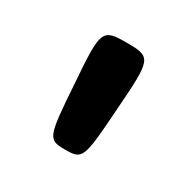

<svg xmlns="http://www.w3.org/2000/svg" viewBox="-79 -938 433 434"><g transform="rotate(30 138.0 -720.5)"><path d="M82 -721C91 -585 93 -581 138 -581C183 -581 185 -585 194 -721C204 -856 202 -860 138 -860C74 -860 72 -856 82 -721Z"/></g></svg>

Font: Hussar Print
Style: Bold
Weight: 700
Foundry: Cannot Into Space Fonts
Version: Version 2.00